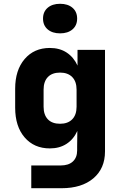

<svg xmlns="http://www.w3.org/2000/svg" viewBox="-20 -813 640 1013"><path d="M145 180V60H300Q342 60 364.5 39Q387 18 387 -19V-40L388 -122Q368 -78 331 -54Q294 -30 243 -30Q160 -30 110 -88Q60 -146 60 -245V-345Q60 -443 110 -501.5Q160 -560 243 -560Q295 -560 332 -535.5Q369 -511 389 -467V-550H534V-14Q534 76 472.5 128Q411 180 305 180ZM297 -160Q338 -160 361 -183.5Q384 -207 384 -250V-340Q384 -383 361 -406.5Q338 -430 297 -430Q255 -430 232.5 -406.5Q210 -383 210 -340V-250Q210 -207 232.5 -183.5Q255 -160 297 -160ZM297 -637Q256 -637 231.5 -658Q207 -679 207 -715Q207 -751 231.5 -772Q256 -793 297 -793Q338 -793 362.5 -772Q387 -751 387 -715Q387 -679 362.5 -658Q338 -637 297 -637Z"/></svg>

Font: JetBrains Mono NL ExtraBold
Style: Regular
Weight: 800
Designer: Philipp Nurullin, Konstantin Bulenkov
Foundry: JetBrains
Version: Version 2.304; ttfautohint (v1.8.4.7-5d5b)